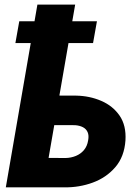

<svg xmlns="http://www.w3.org/2000/svg" viewBox="-20 -802 588 822"><path d="M168.5 -393.1 305.7 -392.6Q363.8 -391.6 413.6 -370.1Q463.4 -348.6 492.2 -306.6Q521 -264.6 517.1 -200.7Q512.2 -130.9 473.6 -86.2Q435.1 -41.5 377.2 -20.3Q319.3 1 255.9 0H4.9L140.1 -782.2H301.8L188 -126L260.3 -125.5Q284.2 -126 304.9 -134.5Q325.7 -143.1 339.6 -159.7Q353.5 -176.3 357.4 -201.2Q361.3 -222.2 355.2 -236.1Q349.1 -250 335.2 -257.3Q321.3 -264.6 301.3 -266.1L146.5 -266.6ZM395 -710.9 378.4 -617.7H45.9L62.5 -710.9Z"/></svg>

Font: Roboto Black
Style: Italic
Weight: 900
Italic angle: -12°
Designer: Christian Robertson
Foundry: Google
Version: Version 3.0; 2020